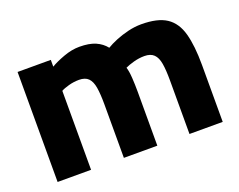

<svg xmlns="http://www.w3.org/2000/svg" viewBox="-88 -669 1025 825"><g transform="rotate(-20 424.5 -257.0)"><path d="M49 0V-503H201V-472Q224 -486 262 -500Q300 -514 335 -514Q380 -514 408.5 -501.5Q437 -489 455 -466Q473 -477 499.5 -488Q526 -499 557 -506.5Q588 -514 618 -514Q693 -514 733 -487.5Q773 -461 788.5 -404.5Q804 -348 804 -260V0H652V-245Q652 -292 647 -322Q642 -352 627 -366.5Q612 -381 584 -381Q559 -381 534 -374Q509 -367 495 -360Q501 -342 503 -310.5Q505 -279 505 -246V0H352V-243Q352 -292 347 -322Q342 -352 327.5 -366.5Q313 -381 285 -381Q261 -381 237.5 -374.5Q214 -368 202 -361V0Z"/></g></svg>

Font: Cairo ExtraBold
Style: Regular
Weight: 800
Designer: Mohamed Gaber, Accademia di Belle Arti di Urbino
Foundry: Kief Type Foundry, Accademia di Belle Arti di Urbino
Version: Version 3.117